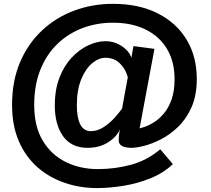

<svg xmlns="http://www.w3.org/2000/svg" viewBox="-20 -790 1100 1002"><path d="M486.5 191.5Q397.5 191.5 317.8 164.2Q238 137 176 83Q114 29 78.5 -52.5Q43 -134 43 -242.5Q43 -367 84.5 -464.8Q126 -562.5 199 -630.8Q272 -699 367 -734.5Q462 -770 569 -770Q704.5 -770 802.8 -720.5Q901 -671 954 -582.8Q1007 -494.5 1007 -378Q1007 -292.5 979.8 -231Q952.5 -169.5 909.8 -128.2Q867 -87 820 -63Q773 -39 731.8 -28.8Q690.5 -18.5 667.5 -18.5Q599.5 -18.5 599.5 -57.5Q599.5 -70.5 600.5 -82.2Q601.5 -94 606 -114Q586.5 -73 541.8 -45.8Q497 -18.5 437.5 -18.5Q352.5 -18.5 309.2 -79.2Q266 -140 266 -239.5Q266 -322.5 290.5 -385.2Q315 -448 354.8 -490Q394.5 -532 440.8 -553.5Q487 -575 530 -575Q567 -575 596.5 -560.2Q626 -545.5 644 -525Q662 -504.5 665.5 -488L676.5 -549.5L786 -535L708.5 -120Q718.5 -122 740 -129.8Q761.5 -137.5 787.2 -154.2Q813 -171 836.8 -199.8Q860.5 -228.5 875.8 -272Q891 -315.5 891 -377.5Q891 -468.5 851.8 -534.2Q812.5 -600 740.2 -635.8Q668 -671.5 569 -671.5Q485 -671.5 410.8 -643.5Q336.5 -615.5 279.8 -561Q223 -506.5 190.8 -426.5Q158.5 -346.5 158.5 -242.5Q158.5 -129.5 203.5 -55.2Q248.5 19 324 55.8Q399.5 92.5 490 92.5Q579.5 92.5 663.2 70Q747 47.5 816.5 -11L882 66.5Q832.5 113.5 764.5 140.8Q696.5 168 623.5 179.8Q550.5 191.5 486.5 191.5ZM454 -105.5Q489 -105.5 521.5 -127Q554 -148.5 579 -176.5Q604 -204.5 617 -223.5L647 -387Q636.5 -428.5 606.2 -458.5Q576 -488.5 530 -488.5Q495 -488.5 460.8 -459.8Q426.5 -431 403.8 -375.8Q381 -320.5 381 -240Q381 -175.5 399 -140.5Q417 -105.5 454 -105.5Z"/></svg>

Font: Junction SemiBold
Style: Regular
Weight: 600
Designer: Caroline Hadilaksono
Foundry: Caroline Hadilaksono, Tyler Finck, The League of Moveable Type
Version: Version 2.000; ttfautohint (v1.8.3)